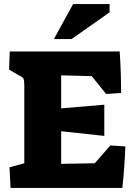

<svg xmlns="http://www.w3.org/2000/svg" viewBox="-20 -928 663 948"><path d="M27 -102 100 -122V-505Q100 -531 96 -539.5Q92 -548 75 -555L25 -584L28 -674H571Q578 -569 578 -469L504 -464L433 -552L282 -556V-393L495 -411V-257L282 -280V-119L448 -122L525 -210L599 -205Q595 -100 584 0H32ZM341 -908H521V-867L333 -735H246Z"/></svg>

Font: Suez One
Style: Regular
Weight: 400
Designer: Michal Sahar
Foundry: Hagilda
Version: Version 1.001